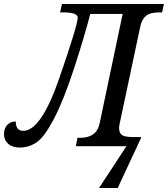

<svg xmlns="http://www.w3.org/2000/svg" viewBox="-67 -734 843 964"><path d="M534.2 -115.2Q530.8 -99.1 530.8 -91.8Q530.8 -69.3 543.7 -57.6Q556.6 -45.9 602.1 -45.9H641.1V-41L523.9 210H430.2L567.9 0H314L321.8 -42H335Q418 -42 433.1 -113.8L548.8 -664.1H386.2Q356.9 -550.3 305.2 -391.6Q253.4 -232.9 205.1 -139.9Q156.7 -46.9 117.7 -20Q78.6 6.8 32.2 6.8Q-4.9 6.8 -25.9 -12Q-46.9 -30.8 -46.9 -60.1Q-46.9 -90.3 -30.3 -107.2Q-13.7 -124 12.2 -124Q12.2 -77.1 49.8 -77.1Q139.6 -77.1 231.4 -343.3Q323.2 -609.4 323.2 -645Q323.2 -671.9 250 -671.9H234.9L244.1 -713.9H755.9L747.1 -671.9H733.9Q686.5 -671.9 665.8 -654.3Q645 -636.7 637.2 -600.1Z"/></svg>

Font: Droid Serif
Style: Italic
Weight: 400
Italic angle: -12°
Designer: Monotype Design team
Foundry: Monotype Imaging Inc.
Version: Version 1.03